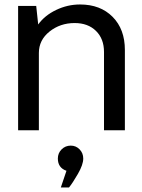

<svg xmlns="http://www.w3.org/2000/svg" viewBox="-20 -576 628 849"><path d="M334 -556.2Q423.8 -556.2 478 -501.5Q532.2 -446.8 532.2 -355V0H439.9V-346.2Q439.9 -404.3 404.5 -439.2Q369.1 -474.1 310.1 -474.1Q246.1 -474.1 199 -436.5Q151.9 -398.9 151.9 -341.8V0H60.1V-549.8H140.1L148.9 -467.8Q177.7 -507.8 228.3 -532Q278.8 -556.2 334 -556.2ZM273.9 179.2Q235.8 166 235.8 125Q235.8 101.1 252.4 84.5Q269 67.9 293 67.9Q315.9 67.9 332 84.5Q348.1 101.1 348.1 125Q348.1 151.9 324.5 192.9Q300.8 233.9 285.2 252.9H249Z"/></svg>

Font: ø
Style: ø
Weight: 400
Designer: Samuel Oakes
Foundry: Samuel Oakes
Version: Version 1.000;PS 001.000;hotconv 1.0.88;makeotf.lib2.5.64775